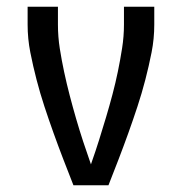

<svg xmlns="http://www.w3.org/2000/svg" viewBox="-20 -550 540 570"><path d="M198 0Q183 -38 168 -77Q153 -116 139 -155Q125 -194 112 -233.5Q99 -273 88.5 -313.5Q78 -354 70 -394.5Q62 -435 62 -477V-530H152V-477Q152 -441 157.5 -406Q163 -371 170.5 -336Q178 -301 187 -266.5Q196 -232 206 -197.5Q216 -163 227 -129.5Q238 -96 250 -62L252 -68Q264 -102 274.5 -135.5Q285 -169 295 -202.5Q305 -236 314 -270Q323 -304 330 -338Q337 -372 342.5 -407Q348 -442 348 -477V-530H438V-477Q438 -435 430 -394.5Q422 -354 411.5 -313.5Q401 -273 388 -233.5Q375 -194 361 -155Q347 -116 332 -77Q317 -38 302 0Z"/></svg>

Font: iosevka_custom_sans_ss08 Md
Style: Regular
Weight: 500
Designer: Belleve Invis
Foundry: Belleve Invis
Version: Version 10.3.0; ttfautohint (v1.8.3)